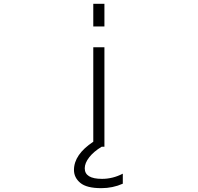

<svg xmlns="http://www.w3.org/2000/svg" viewBox="-20 -771 1040 1010"><path d="M470.7 -631.8V-751H529.3V-631.8ZM512.7 218.8Q435.5 218.8 402.3 190.9Q369.1 163.1 369.1 123Q369.1 42 470.7 -25.4V-522.5H529.3V1H514.6Q472.7 26.4 449.2 56.6Q425.8 86.9 425.8 114.3Q425.8 169.9 516.6 169.9Q573.2 169.9 626 142.6V195.3Q573.2 218.8 512.7 218.8Z"/></svg>

Font: GenEi Gothic M Light
Style: Regular
Weight: 300
Designer: o_tamon (Modified); [Source Han Sans]
Ryoko NISHIZUKA  (kana & ideographs); Paul D. Hunt (Latin, Greek & Cyrillic); Wenl
Version: Version 1.1a;Original Version 1.004